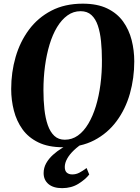

<svg xmlns="http://www.w3.org/2000/svg" viewBox="-20 -772 743 1021"><path d="M314.5 11Q237 11 184 -14.8Q131 -40.5 99.5 -84.5Q68 -128.5 53.8 -184Q39.5 -239.5 39.5 -298.5Q39.5 -387.5 63 -468.8Q86.5 -550 134 -614Q181.5 -678 253 -715.2Q324.5 -752.5 420 -752.5Q497.5 -752.5 550.2 -727Q603 -701.5 634.5 -657.8Q666 -614 680 -559Q694 -504 694 -445.5Q694 -356.5 670.8 -274.2Q647.5 -192 600 -127.8Q552.5 -63.5 481.2 -26.2Q410 11 314.5 11ZM324.5 -29Q363 -29 394.2 -51.2Q425.5 -73.5 449.5 -113.8Q473.5 -154 489.8 -207.2Q506 -260.5 514.2 -323.2Q522.5 -386 522 -453Q522 -506 517.2 -552.8Q512.5 -599.5 500.5 -635.5Q488.5 -671.5 466.2 -692Q444 -712.5 408.5 -712.5Q370 -712.5 338.8 -690Q307.5 -667.5 283.5 -627.8Q259.5 -588 243.5 -535Q227.5 -482 219.2 -420Q211 -358 211 -292Q211 -238 216.2 -190.5Q221.5 -143 234.2 -106.5Q247 -70 269 -49.5Q291 -29 324.5 -29ZM310.5 228.5Q263.5 228.5 237.8 206.8Q212 185 212 148.5Q212 120.5 225.5 96.2Q239 72 261.2 51.8Q283.5 31.5 310.5 15Q337.5 -1.5 365 -14.5L399.5 -28L431 -17.5Q396.5 4.5 372.8 27.2Q349 50 336.8 72.5Q324.5 95 324.5 116Q324.5 136.5 335.2 146Q346 155.5 364.5 155.5Q384.5 155.5 402.2 146.2Q420 137 440.5 121.5L454.5 156Q435 181.5 397.5 205Q360 228.5 310.5 228.5Z"/></svg>

Font: Merriweather 96pt ExtraBold
Style: Italic
Weight: 800
Italic angle: -7.8°
Version: Version 2.101